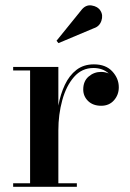

<svg xmlns="http://www.w3.org/2000/svg" viewBox="-20 -717 498 737"><path d="M340 -608.5 204.5 -551.5 197 -560.5 290.5 -676Q308 -700 332 -696Q356 -692 365.5 -676Q376.5 -659 369.2 -637.2Q362 -615.5 340 -608.5ZM30.5 -13.5H95.5V-446.5H30.5V-460H204V-311.5Q212 -355.5 229 -391.5Q246 -427.5 273.5 -448.8Q301 -470 340.5 -470Q386 -470 411 -443Q436 -416 436 -382Q436 -353 417.5 -332Q399 -311 368.5 -311Q337 -311 318.2 -329.2Q299.5 -347.5 299.5 -373.5Q299.5 -405.5 320.2 -423.2Q341 -441 368 -441Q383.5 -441 397.5 -435Q374 -456 339 -456Q294 -456 264 -421.5Q234 -387 219 -332.2Q204 -277.5 204 -216.5V-13.5H275V0H30.5Z"/></svg>

Font: Bodoni* 16 Medium
Style: Regular
Weight: 500
Version: Version 2.2